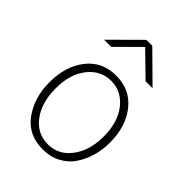

<svg xmlns="http://www.w3.org/2000/svg" viewBox="-223 -863 986 986"><g transform="rotate(45 270.0 -370.0)"><path d="M94.7 -603.5 249 -756.8H292L447.3 -603.5H396.5L270.5 -726.6L146.5 -603.5ZM95.7 -251Q95.7 -148.4 144 -84Q192.4 -19.5 270.5 -19.5Q347.7 -19.5 396.5 -84.5Q445.3 -149.4 445.3 -251Q445.3 -354.5 395.5 -417.5Q345.7 -480.5 270.5 -480.5Q195.3 -480.5 145.5 -418Q95.7 -355.5 95.7 -251ZM50.8 -251Q50.8 -367.2 109.4 -442.4Q168 -517.6 270.5 -517.6Q371.1 -517.6 430.7 -442.4Q490.2 -367.2 490.2 -251Q490.2 -199.2 476.6 -152.3Q462.9 -105.5 437 -66.9Q411.1 -28.3 368.2 -5.4Q325.2 17.6 270.5 17.6Q164.1 17.6 107.4 -61.5Q50.8 -140.6 50.8 -251Z"/></g></svg>

Font: Gothic A1 ExtraLight
Style: Regular
Weight: 275
Designer: HanYang I&C Co.,Ltd.
Foundry: HanYang I&C Co.,Ltd.
Version: Version 2.50